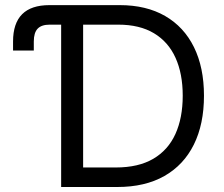

<svg xmlns="http://www.w3.org/2000/svg" viewBox="-20 -748 895 768"><path d="M32.2 -545.9V-582Q32.2 -654.8 68.6 -691.2Q105 -727.5 177.7 -727.5H224.6V-649.4H178.7Q146 -649.4 130.6 -633.3Q115.2 -617.2 115.2 -582V-545.9ZM449.2 0H274.4V-78.1H443.4Q533.7 -78.1 593 -112.8Q652.3 -147.5 681.6 -211.9Q710.9 -276.4 710.9 -365.2Q710.9 -453.1 682.1 -516.8Q653.3 -580.6 595.9 -615Q538.6 -649.4 453.1 -649.4H270.5V-727.5H459Q564.9 -727.5 640.4 -684.1Q715.8 -640.6 755.9 -559.3Q795.9 -478 795.9 -365.2Q795.9 -251.5 755.4 -169.7Q714.8 -87.9 637.5 -43.9Q560.1 0 449.2 0ZM312.5 -727.5V0H224.6V-727.5Z"/></svg>

Font: Inter
Style: Regular
Weight: 400
Designer: Rasmus Andersson
Foundry: rsms
Version: Version 4.000;git-8c9346024